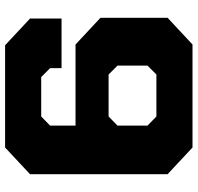

<svg xmlns="http://www.w3.org/2000/svg" viewBox="-31 -746 777 755"><g transform="rotate(-90 357.5 -368.5)"><path d="M155 0 50 -98V-639L155 -737H557L662 -639V-515H467V-560L432 -595H277L241 -560V-460H560L665 -362V-98L560 0ZM277 -142H442L477 -177V-295L442 -330H277L241 -295V-177Z"/></g></svg>

Font: Tomorrow
Style: Bold
Weight: 700
Designer: Tony de Marco, Monica Rizzolli
Foundry: Just in Type
Version: Version 2.002